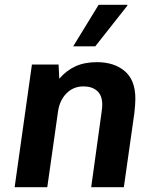

<svg xmlns="http://www.w3.org/2000/svg" viewBox="-20 -780 640 800"><path d="M41 0 113 -511H224L227 -452Q256 -486 294 -503.5Q332 -521 384 -521Q456 -521 500 -483.5Q544 -446 544 -369Q544 -359 543 -343.5Q542 -328 540 -310L496 0H360L403 -311Q405 -323 405.5 -331.5Q406 -340 406 -344Q406 -383 384.5 -401.5Q363 -420 328 -420Q286 -420 257.5 -391.5Q229 -363 222 -317L177 0ZM285 -587 391 -760H510L511 -757L377 -587Z"/></svg>

Font: Chivo Mono SemiBold
Style: Italic
Weight: 600
Italic angle: -8.05°
Monospace: yes
Version: Version 1.008